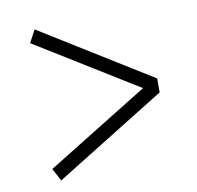

<svg xmlns="http://www.w3.org/2000/svg" viewBox="-66 -627 693 676"><g transform="rotate(-10 280.5 -289.0)"><path d="M76 -64 440 -289 76 -514 100 -559 495 -314V-264L100 -19Z"/></g></svg>

Font: Maitree Light
Style: Regular
Weight: 300
Designer: CadsonDemak Team
Foundry: CadsonDemak
Version: Version 1.001